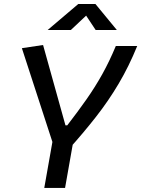

<svg xmlns="http://www.w3.org/2000/svg" viewBox="-20 -918 690 938"><path d="M196.3 0 247.6 -290H349.1L297.9 0ZM241.7 -207 86.9 -682.6 190.4 -698.2 299.8 -305.7H308.6Q360.4 -372.6 402.3 -432.4Q444.3 -492.2 479.5 -555.2Q514.6 -618.2 545.9 -693.4H650.4Q609.9 -593.8 559.8 -509.3Q509.8 -424.8 448.7 -346.9Q387.7 -269 314.5 -187.5ZM212.9 -771.5 362.3 -898.4H446.3L550.8 -771.5H447.3L380.9 -871.6H432.6L326.2 -771.5Z"/></svg>

Font: Cascadia Code
Style: Italic
Weight: 400
Italic angle: -10°
Designer: Aaron Bell
Foundry: Saja Typeworks
Version: Version 2407.024